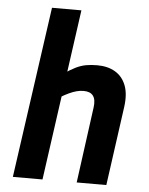

<svg xmlns="http://www.w3.org/2000/svg" viewBox="-53 -795 652 839"><g transform="rotate(5 272.5 -375.5)"><path d="M315 0 360 -332Q365 -367 352.5 -384Q340 -401 311 -401Q295 -401 280 -397Q265 -393 247.5 -385Q230 -377 207 -363L215 -468Q244 -488 266.5 -499Q289 -510 311 -514Q333 -518 360 -518Q406 -518 438.5 -499Q471 -480 486 -442Q501 -404 493 -346L445 0ZM35 0 141 -751H270L165 0Z"/></g></svg>

Font: Finlandica SemiBold
Style: Italic
Weight: 600
Italic angle: -8°
Designer: Niklas Ekholm, Juho Hiilivirta, Jaakko Suomalainen
Foundry: Helsinki Type Studio
Version: Version 1.063